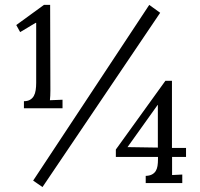

<svg xmlns="http://www.w3.org/2000/svg" viewBox="-20 -736 803 772"><path d="M624 -684.6 150.9 16.1 113.3 -9.8 580.1 -716.3ZM76.2 -329.1Q91.3 -329.1 101.1 -335Q110.8 -340.8 116.2 -350.6Q121.6 -360.4 123.5 -373.8Q125.5 -387.2 125.5 -402.8V-644H123L61 -606.9L45.4 -635.3L156.7 -716.3H181.6L182.6 -372.1Q182.6 -360.8 182.1 -351.1Q181.6 -341.3 180.7 -333L231.4 -335V-300.8H76.2V-329.1ZM712.9 0H565.9V-28.8Q581.1 -29.3 590.8 -34.4Q600.6 -39.6 606 -48.1Q611.3 -56.6 613.3 -68.6Q615.2 -80.6 615.2 -95.2V-105H445.8V-134.8L645 -411.1H671.4V-141.1H728V-105H671.9V-32.2L712.9 -34.2ZM492.7 -144.5 614.7 -142.6V-314H613.8Z"/></svg>

Font: Lora
Style: Regular
Weight: 400
Designer: Olga Karpushina, Alexei Vanyashin
Foundry: Cyreal (www.cyreal.org, a@cyreal.org)
Version: Version 1.014